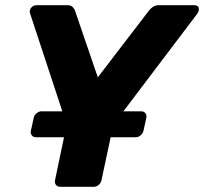

<svg xmlns="http://www.w3.org/2000/svg" viewBox="-20 -720 786 740"><path d="M119 -191Q108 -191 102.5 -198.5Q97 -206 99 -216L110 -266Q112 -276 121 -283.5Q130 -291 140 -291H524Q535 -291 540.5 -283.5Q546 -276 544 -266L533 -216Q531 -206 522 -198.5Q513 -191 503 -191ZM212 0Q201 0 195.5 -7.5Q190 -15 192 -25L237 -240L96 -668Q92 -680 100 -690Q108 -700 121 -700H239Q254 -700 260.5 -692.5Q267 -685 269 -679L357 -422L554 -679Q558 -685 568 -692.5Q578 -700 593 -700H728Q744 -700 746 -689Q748 -678 741 -668L417 -240L371 -25Q369 -15 360.5 -7.5Q352 0 341 0Z"/></svg>

Font: Rubik
Style: Bold Italic
Weight: 700
Italic angle: -12°
Designer: Hubert and Fischer
Foundry: Hubert and Fischer
Version: Version 2.300;gftools[0.9.30]